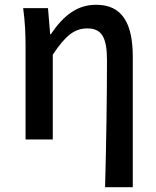

<svg xmlns="http://www.w3.org/2000/svg" viewBox="-20 -584 655 804"><path d="M420 200H536V-346C536 -486 492 -564 383 -564C303 -564 247 -520 193 -441H190L181 -550H77C85 -492 87 -438 87 -394V0H201V-355C255 -436 292 -465 346 -465C406 -465 428 -427 428 -332C428 -183 425 23 420 200Z"/></svg>

Font: Noto Sans Japanese Medium
Style: Regular
Weight: 500
Designer: Ryoko NISHIZUKA (kana & ideographs); Paul D. Hunt (Latin, Greek & Cyrillic); Wenlong ZHANG (bopomofo); Sandoll Communica
Foundry: Adobe Systems Incorporated
Version: Version 1.000;PS 1;hotconv 1.0.78;makeotf.lib2.5.61930